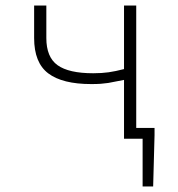

<svg xmlns="http://www.w3.org/2000/svg" viewBox="-20 -500 640 692"><path d="M427 0V-212Q409 -209 396 -206Q383 -203 370 -201Q357 -199 343 -198Q329 -197 309 -197Q205 -197 154 -235.5Q103 -274 103 -363V-480H147V-363Q147 -294 187.5 -265Q228 -236 316 -236Q347 -236 371.5 -239.5Q396 -243 427 -251V-480H471V-39H537V-13L532 172H494V0Z"/></svg>

Font: Source Code Pro Light
Style: Regular
Weight: 300
Monospace: yes
Designer: Paul D. Hunt, Teo Tuominen
Foundry: Adobe Systems Incorporated
Version: Version 2.030;PS 1.000;hotconv 16.6.51;makeotf.lib2.5.65220